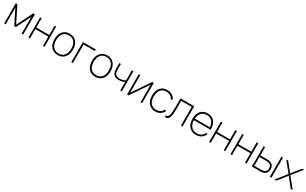

<svg xmlns="http://www.w3.org/2000/svg" viewBox="352 -2493 7089 4445"><g transform="rotate(30 3897.0 -270.0)"><path d="M70 0V-540H112L325 -114L538 -540H580V0H538V-447.5L348 -66H302L112 -447.5V0Z M720 0V-540H762V-291H1108V-540H1150V0H1108V-249H762V0Z M1507 15Q1447 15 1401 -6Q1355 -27 1323.5 -65Q1292 -103 1276 -155.5Q1260 -208 1260 -271Q1260 -335 1276.5 -387.2Q1293 -439.5 1324.5 -476.8Q1356 -514 1402 -534.5Q1448 -555 1507 -555Q1567.5 -555 1613.5 -534Q1659.5 -513 1690.8 -475.5Q1722 -438 1738 -385.8Q1754 -333.5 1754 -271Q1754 -207 1737.8 -154.2Q1721.5 -101.5 1690 -64Q1658.5 -26.5 1612.5 -5.8Q1566.5 15 1507 15ZM1507 -27Q1558 -27 1596 -44.8Q1634 -62.5 1659 -94.8Q1684 -127 1696.5 -171.8Q1709 -216.5 1709 -271Q1709 -326 1696.5 -370.8Q1684 -415.5 1658.8 -447Q1633.5 -478.5 1595.5 -495.8Q1557.5 -513 1507 -513Q1455.5 -513 1417.5 -495.2Q1379.5 -477.5 1354.5 -445.2Q1329.5 -413 1317.2 -368.8Q1305 -324.5 1305 -271Q1305 -216 1317.8 -171Q1330.5 -126 1356 -94Q1381.5 -62 1419.2 -44.5Q1457 -27 1507 -27Z M1864 0V-540H2209V-498H1906V0Z M2511 15Q2451 15 2405 -6Q2359 -27 2327.5 -65Q2296 -103 2280 -155.5Q2264 -208 2264 -271Q2264 -335 2280.5 -387.2Q2297 -439.5 2328.5 -476.8Q2360 -514 2406 -534.5Q2452 -555 2511 -555Q2571.5 -555 2617.5 -534Q2663.5 -513 2694.8 -475.5Q2726 -438 2742 -385.8Q2758 -333.5 2758 -271Q2758 -207 2741.8 -154.2Q2725.5 -101.5 2694 -64Q2662.5 -26.5 2616.5 -5.8Q2570.5 15 2511 15ZM2511 -27Q2562 -27 2600 -44.8Q2638 -62.5 2663 -94.8Q2688 -127 2700.5 -171.8Q2713 -216.5 2713 -271Q2713 -326 2700.5 -370.8Q2688 -415.5 2662.8 -447Q2637.5 -478.5 2599.5 -495.8Q2561.5 -513 2511 -513Q2459.5 -513 2421.5 -495.2Q2383.5 -477.5 2358.5 -445.2Q2333.5 -413 2321.2 -368.8Q2309 -324.5 2309 -271Q2309 -216 2321.8 -171Q2334.5 -126 2360 -94Q2385.5 -62 2423.2 -44.5Q2461 -27 2511 -27Z M3174 0V-228.5Q3142.5 -211 3105.5 -202Q3068.5 -193 3019 -193Q2971 -193 2936.8 -205.2Q2902.5 -217.5 2880.5 -243Q2858.5 -268.5 2848.2 -308.5Q2838 -348.5 2838 -404V-540H2880V-409Q2880 -361 2886.8 -327Q2893.5 -293 2909.5 -271.5Q2925.5 -250 2952.5 -240Q2979.5 -230 3020 -230Q3069 -230 3106.5 -240.8Q3144 -251.5 3174 -271V-540H3216V0Z M3759 -540V0H3717V-469L3398 0H3356V-540H3398V-71L3717 -540Z M4116 15Q4058.5 15 4012.8 -4.5Q3967 -24 3935 -60.8Q3903 -97.5 3886 -150.5Q3869 -203.5 3869 -270Q3869 -337 3885.8 -390Q3902.5 -443 3934.2 -479.8Q3966 -516.5 4012 -535.8Q4058 -555 4116 -555Q4153.5 -555 4187.5 -545.8Q4221.5 -536.5 4249.8 -519Q4278 -501.5 4299.2 -476.8Q4320.5 -452 4333 -421L4293 -404Q4282 -429.5 4264.2 -449.8Q4246.5 -470 4223.8 -484Q4201 -498 4173.8 -505.5Q4146.5 -513 4116 -513Q4068 -513 4030.5 -496.8Q3993 -480.5 3967 -449.2Q3941 -418 3927.5 -373Q3914 -328 3914 -270Q3914 -215 3926.8 -170Q3939.5 -125 3965 -93.2Q3990.5 -61.5 4028.2 -44.2Q4066 -27 4116 -27Q4177 -27 4222.2 -54.8Q4267.5 -82.5 4292 -135L4333 -117Q4299 -51.5 4244.5 -18.2Q4190 15 4116 15Z M4373 -31Q4379 -29 4384.2 -28Q4389.5 -27 4395 -27Q4417 -27 4432 -45.2Q4447 -63.5 4456 -97Q4465 -130.5 4469 -177.8Q4473 -225 4473 -283V-540H4839V0H4797V-498H4515V-283Q4515 -206.5 4509 -150.2Q4503 -94 4490 -57.2Q4477 -20.5 4457 -2.8Q4437 15 4409 15Q4392.5 15 4373 9Z M5200 -27Q5270 -27 5317.2 -59.5Q5364.5 -92 5392.5 -149L5429 -129Q5395.5 -59 5336.8 -22Q5278 15 5200 15Q5142.5 15 5096.2 -4.8Q5050 -24.5 5017.2 -61.2Q4984.5 -98 4966.8 -151Q4949 -204 4949 -270Q4949 -336.5 4966 -389.5Q4983 -442.5 5015 -479.2Q5047 -516 5092.8 -535.5Q5138.5 -555 5196 -555Q5254.5 -555 5300.2 -535Q5346 -515 5377.5 -476.8Q5409 -438.5 5425.5 -383.5Q5442 -328.5 5442 -258H4994Q4995.5 -203.5 5010.8 -160.5Q5026 -117.5 5052.5 -87.8Q5079 -58 5116.2 -42.5Q5153.5 -27 5200 -27ZM5395.5 -300Q5387 -404 5335.8 -458.5Q5284.5 -513 5196 -513Q5151.5 -513 5115.8 -498.5Q5080 -484 5054.2 -456.8Q5028.5 -429.5 5013.5 -390Q4998.5 -350.5 4995 -300Z M5552 0V-540H5594V-291H5940V-540H5982V0H5940V-249H5594V0Z M6122 0V-540H6164V-291H6510V-540H6552V0H6510V-249H6164V0Z M7172.5 0V-540H7214.5V0ZM6926.5 0H6692V-540H6734V-321H6926.5Q6968.5 -321 7001.2 -309.8Q7034 -298.5 7056.5 -277.5Q7079 -256.5 7090.8 -226.8Q7102.5 -197 7102.5 -160.5Q7102.5 -124 7090.8 -94.2Q7079 -64.5 7056.5 -43.5Q7034 -22.5 7001.2 -11.2Q6968.5 0 6926.5 0ZM6925 -42Q6959 -42 6984.2 -50.8Q7009.5 -59.5 7026.5 -75Q7043.5 -90.5 7052 -112.5Q7060.5 -134.5 7060.5 -160.5Q7060.5 -187 7052 -208.8Q7043.5 -230.5 7026.5 -246Q7009.5 -261.5 6984.2 -270.2Q6959 -279 6925 -279H6734V-42Z M7294.5 0 7514.5 -273 7299.5 -540H7351.5L7539.5 -304L7726.5 -540H7778.5L7563.5 -273L7783.5 0H7730.5L7539.5 -242L7347.5 0Z"/></g></svg>

Font: Vela Sans ExtLt
Style: Regular
Weight: 200
Designer: Principal design: Mikhail Sharanda - project Manrope.
Design modification: Ravid Balaliev
Foundry: Mikhail Sharanda
Version: Version 1.001